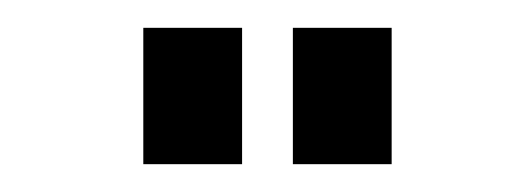

<svg xmlns="http://www.w3.org/2000/svg" viewBox="-20 -726 370 138"><path d="M190.5 -608V-706H261.5V-608ZM83 -608V-706H154V-608Z"/></svg>

Font: League Gothic Condensed
Style: Regular
Weight: 400
Width: 3
Designer: The League of Moveable Type
Version: Version 2.001